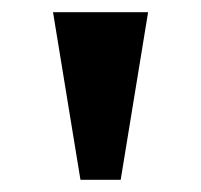

<svg xmlns="http://www.w3.org/2000/svg" viewBox="-20 -734 330 315"><path d="M112 -439 67 -714H223L178 -439Z"/></svg>

Font: Noto Serif Thai
Style: Regular
Weight: 400
Designer: Monotype Design Team
Foundry: Monotype Imaging Inc.
Version: Version 2.001